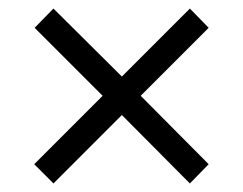

<svg xmlns="http://www.w3.org/2000/svg" viewBox="-20 -571 568 449"><path d="M105 -142 60 -187 220 -347 61 -506 105 -551 265 -392 424 -551 468 -506 309 -347 468 -187 424 -142 265 -302Z"/></svg>

Font: MuseoModerno Light
Style: Regular
Weight: 300
Designer: Pablo Cosgaya, Héctor Gatti, Marcela Romero, and the Authors of The MuseoModerno Project.
Foundry: Omnibus-Type Team
Version: Version 1.001